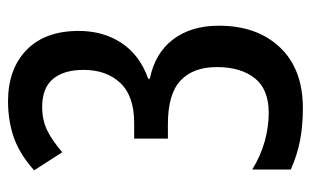

<svg xmlns="http://www.w3.org/2000/svg" viewBox="-168 -596 774 478"><g transform="rotate(-90 219.0 -357.0)"><path d="M381 -548Q381 -487 351 -441.5Q321 -396 262 -375V-371Q326 -358 360 -313Q394 -268 394 -199Q394 -104 340 -47Q286 10 189 10Q145 10 108.5 3Q72 -4 36 -20V-116Q70 -95 106 -85Q142 -75 177 -75Q236 -75 263.5 -110Q291 -145 291 -204Q291 -263 257.5 -294.5Q224 -326 149 -326H113V-410H152Q219 -410 251.5 -444.5Q284 -479 284 -536Q284 -585 261.5 -612Q239 -639 192 -639Q159 -639 133.5 -626.5Q108 -614 79 -589L34 -659Q74 -695 115.5 -709.5Q157 -724 206 -724Q286 -724 333.5 -678Q381 -632 381 -548Z"/></g></svg>

Font: Noto Sans Gujarati UI ExtraCondensed Medium
Style: Regular
Weight: 500
Width: 2
Designer: Jelle Bosma - Monotype Design Team, Universal Thirst
Foundry: Monotype Imaging Inc.
Version: Version 2.106; ttfautohint (v1.8.4.7-5d5b)